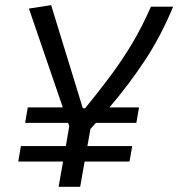

<svg xmlns="http://www.w3.org/2000/svg" viewBox="-20 -719 686 739"><path d="M76.7 -246.1 86.9 -305.7H221.7L91.3 -686L176.8 -699.2L298.8 -302.2H307.6Q361.8 -368.7 406.5 -428.7Q451.2 -488.8 489.3 -552.7Q527.3 -616.7 561 -693.4H646.5Q599.1 -579.6 538.3 -487.3Q477.5 -395 401.4 -305.7H515.1L504.9 -246.1H349.1Q338.9 -234.9 328.1 -222.7L316.4 -156.7H488.8L478.5 -97.2H305.7L288.6 0H205.6L222.7 -97.2H50.3L60.5 -156.7H233.4L246.6 -233.4L242.2 -246.1Z"/></svg>

Font: CaskaydiaCove NFP SemiLight
Style: Italic
Weight: 350
Italic angle: -10°
Designer: Aaron Bell
Foundry: Saja Typeworks
Version: Version 2111.001; VTT 6.35;Nerd Fonts 3.1.1